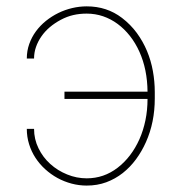

<svg xmlns="http://www.w3.org/2000/svg" viewBox="-20 -571 568 601"><path d="M251.4 -551.1Q314.6 -551.1 361.9 -514.9Q388.8 -494.3 408.2 -467.9Q427.6 -441.4 440.2 -411.2Q452.8 -381 458.6 -348.4Q464.5 -315.7 464.5 -282.7V-262.8Q464.5 -187.9 436.8 -126.1Q424 -97.3 405.7 -72.4Q387.4 -47.6 364.2 -29.3Q340.9 -11 312.7 -0.5Q284.4 9.9 251.4 9.9Q227.3 9.9 204 3.7Q180.8 -2.5 160 -13.8Q139.2 -25.2 121.4 -41.4Q103.7 -57.5 90.9 -77.2Q78.1 -96.9 71 -119.9Q63.9 -142.8 63.9 -167.6H86.6Q86.6 -135.3 100.5 -106.9Q114.3 -78.5 137.4 -57.7Q160.5 -36.9 190.2 -24.9Q219.8 -12.8 251.4 -12.8Q305 -12.8 348 -45.8Q369.7 -62.5 386.9 -85Q404.1 -107.6 416.4 -135.1Q428.6 -162.6 435.2 -194.4Q441.8 -226.2 441.8 -261.4H181.8V-284.1H441.8Q441.1 -354 416.5 -408.7Q404.1 -436.4 386.7 -458.5Q369.3 -480.5 348.2 -496.1Q327.1 -511.7 302.6 -520.1Q278.1 -528.4 251.4 -528.4Q229 -528.4 209.2 -523.8Q189.3 -519.2 170.1 -508.9Q151.3 -498.9 135.8 -485.8Q120.4 -472.7 109.6 -457Q98.7 -441.4 92.7 -424Q86.6 -406.6 86.6 -387.8H63.9Q63.9 -411.9 71.6 -433.4Q79.2 -454.9 92.5 -473Q105.8 -491.1 123.9 -505.7Q142 -520.2 162.8 -530.4Q183.6 -540.5 206.1 -545.8Q228.7 -551.1 251.4 -551.1Z"/></svg>

Font: Inter P Thin
Style: Regular
Weight: 100
Designer: Rasmus Andersson
Foundry: rsms
Version: Version 3.018;git-588b23468